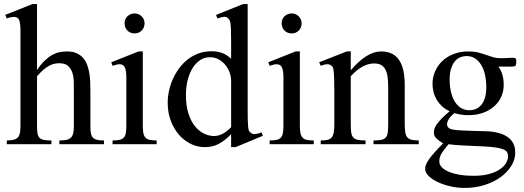

<svg xmlns="http://www.w3.org/2000/svg" viewBox="-20 -715 2599 952"><path d="M274.4 0V-18.6Q295.9 -18.6 309.6 -21.5Q323.2 -24.4 331.5 -32.5Q339.8 -40.5 343 -54.9Q346.2 -69.3 346.2 -91.8V-258.8Q346.2 -280.8 345.9 -305.7Q345.7 -330.6 339.6 -351.8Q333.5 -373 318.6 -387.2Q303.7 -401.4 274.4 -401.4Q263.2 -401.4 251.2 -399.2Q239.3 -397 225.8 -390.1Q212.4 -383.3 197 -370.6Q181.6 -357.9 163.6 -336.9V-91.8Q163.6 -69.3 165.8 -54.9Q168 -40.5 175.3 -32.5Q182.6 -24.4 196.8 -21.5Q210.9 -18.6 234.9 -18.6V0H13.7V-18.6Q35.6 -18.6 49.1 -22.5Q62.5 -26.4 69.6 -34.9Q76.7 -43.5 79.1 -57.4Q81.5 -71.3 81.5 -91.8V-564Q81.5 -599.1 75.2 -615.2Q68.8 -631.3 48.8 -631.3Q42.5 -631.3 33.4 -629.6Q24.4 -627.9 13.7 -623.5L5.9 -641.1L140.6 -694.8H163.6V-367.7Q183.1 -397 202.1 -415Q221.2 -433.1 239.7 -443.1Q258.3 -453.1 276.4 -456.5Q294.4 -460 312 -460Q340.3 -460 359.9 -451.2Q379.4 -442.4 392.3 -427.2Q405.3 -412.1 412.6 -392.1Q419.9 -372.1 423.3 -349.9Q426.8 -327.6 427.5 -304.2Q428.2 -280.8 428.2 -258.8V-91.8Q428.2 -70.3 430.4 -56.2Q432.6 -42 439.7 -33.7Q446.8 -25.4 460 -22Q473.1 -18.6 495.6 -18.6V0Z M696.8 -599.6Q696.8 -578.6 682.9 -564Q668.9 -549.3 647.5 -549.3Q626 -549.3 611.8 -563.5Q597.7 -577.6 597.7 -599.6Q597.7 -610.4 601.6 -619.4Q605.5 -628.4 612.3 -634.8Q619.1 -641.1 628.2 -644.8Q637.2 -648.4 647.5 -648.4Q657.7 -648.4 666.7 -644.5Q675.8 -640.6 682.4 -634Q689 -627.4 692.9 -618.7Q696.8 -609.9 696.8 -599.6ZM538.1 0V-18.6Q559.1 -18.6 572.5 -21.5Q585.9 -24.4 593.5 -32.5Q601.1 -40.5 603.8 -54.9Q606.4 -69.3 606.4 -91.8V-331.1Q606.4 -363.3 599.4 -379.9Q592.3 -396.5 572.8 -396.5Q565.9 -396.5 557.6 -394.5Q549.3 -392.6 538.1 -388.7L531.7 -406.2L667 -460H688V-91.8Q688 -69.3 690.9 -54.9Q693.8 -40.5 701.4 -32.5Q709 -24.4 722.4 -21.5Q735.8 -18.6 756.8 -18.6V0Z M1147.9 14.6H1126V-49.8Q1096.2 -18.6 1065.4 -2Q1034.7 14.6 995.6 14.6Q958.5 14.6 925 -2Q891.6 -18.6 866.5 -47.9Q841.3 -77.1 826.4 -117.4Q811.5 -157.7 811.5 -205.1Q811.5 -233.9 817.9 -264.2Q824.2 -294.4 836.9 -322.8Q849.6 -351.1 868.2 -376.2Q886.7 -401.4 910.6 -420.2Q934.6 -439 964.4 -450Q994.1 -460.9 1028.8 -460.9Q1058.1 -460.9 1082.3 -451.9Q1106.4 -442.9 1126 -423.3V-506.3Q1126 -543.5 1125.2 -564.9Q1124.5 -586.4 1122.8 -598.4Q1121.1 -610.4 1118.2 -615.2Q1115.2 -620.1 1110.8 -624.5Q1102.5 -632.8 1090.1 -631.6Q1077.6 -630.4 1058.1 -623.5L1051.3 -641.1L1185.5 -694.8H1208V-177.2Q1208 -141.1 1208.5 -119.4Q1209 -97.7 1210.4 -85Q1211.9 -72.3 1214.8 -66.4Q1217.8 -60.5 1223.1 -56.6Q1231.9 -49.3 1244.9 -50.3Q1257.8 -51.3 1277.3 -58.6L1283.2 -41.5ZM1126 -315.9Q1126 -334.5 1118.9 -354.5Q1111.8 -374.5 1098.6 -391.4Q1085.4 -408.2 1066.4 -419.4Q1047.4 -430.7 1022.9 -431.2Q998 -432.1 976.1 -419.2Q954.1 -406.2 937.7 -381.8Q921.4 -357.4 911.6 -322.3Q901.9 -287.1 901.9 -244.1Q901.9 -189.9 914.6 -151.4Q927.2 -112.8 947.3 -88.4Q967.3 -64 991.7 -52.5Q1016.1 -41 1039.6 -40.5Q1063 -40.5 1084 -51.5Q1105 -62.5 1126 -84.5Z M1475.6 -599.6Q1475.6 -578.6 1461.7 -564Q1447.8 -549.3 1426.3 -549.3Q1404.8 -549.3 1390.6 -563.5Q1376.5 -577.6 1376.5 -599.6Q1376.5 -610.4 1380.4 -619.4Q1384.3 -628.4 1391.1 -634.8Q1397.9 -641.1 1407 -644.8Q1416 -648.4 1426.3 -648.4Q1436.5 -648.4 1445.6 -644.5Q1454.6 -640.6 1461.2 -634Q1467.8 -627.4 1471.7 -618.7Q1475.6 -609.9 1475.6 -599.6ZM1316.9 0V-18.6Q1337.9 -18.6 1351.3 -21.5Q1364.7 -24.4 1372.3 -32.5Q1379.9 -40.5 1382.6 -54.9Q1385.3 -69.3 1385.3 -91.8V-331.1Q1385.3 -363.3 1378.2 -379.9Q1371.1 -396.5 1351.6 -396.5Q1344.7 -396.5 1336.4 -394.5Q1328.1 -392.6 1316.9 -388.7L1310.5 -406.2L1445.8 -460H1466.8V-91.8Q1466.8 -69.3 1469.7 -54.9Q1472.7 -40.5 1480.2 -32.5Q1487.8 -24.4 1501.2 -21.5Q1514.6 -18.6 1535.6 -18.6V0Z M1832 0V-18.6Q1856.9 -18.6 1871.3 -21.7Q1885.7 -24.9 1893.3 -33.9Q1900.9 -43 1902.8 -59.1Q1904.8 -75.2 1904.8 -101.1V-283.7Q1904.8 -314 1901.4 -336.2Q1897.9 -358.4 1889.6 -372.6Q1881.3 -386.7 1868.2 -393.6Q1855 -400.4 1835 -400.4Q1806.6 -400.4 1777.6 -384.8Q1748.5 -369.1 1719.2 -336.9V-101.1Q1719.2 -74.7 1721.4 -58.6Q1723.6 -42.5 1731.4 -33.7Q1739.3 -24.9 1753.7 -21.7Q1768.1 -18.6 1792.5 -18.6V0H1570.3V-18.6Q1591.3 -18.6 1604.5 -21.7Q1617.7 -24.9 1625 -34.2Q1632.3 -43.5 1635 -59.6Q1637.7 -75.7 1637.7 -101.1V-267.6Q1637.7 -307.6 1636.7 -330.6Q1635.7 -353.5 1634 -365.7Q1632.3 -377.9 1629.6 -382.3Q1627 -386.7 1623 -389.6Q1606.9 -403.8 1570.3 -388.7L1562.5 -406.2L1699.2 -460H1719.2V-366.7Q1798.8 -460 1869.6 -460Q1902.3 -460 1924.8 -448Q1947.3 -436 1960.9 -414.1Q1974.6 -392.1 1980.7 -361.3Q1986.8 -330.6 1986.8 -293V-101.1Q1986.8 -76.2 1989.3 -60.1Q1991.7 -43.9 1999 -34.9Q2006.3 -25.9 2020 -22.2Q2033.7 -18.6 2056.2 -18.6V0Z M2540 -407.7Q2540 -405.3 2539.1 -398.7Q2538.1 -392.1 2535.6 -388.7Q2533.2 -386.7 2529.1 -386Q2524.9 -385.3 2520 -384.8Q2514.6 -384.3 2508.3 -384.8H2451.2Q2463.9 -367.7 2470.7 -345.5Q2477.5 -323.2 2477.5 -295.4Q2478 -264.6 2466.3 -237.3Q2454.6 -210 2431.9 -189.2Q2409.2 -168.5 2376.5 -156.2Q2343.8 -144 2301.8 -144Q2284.7 -144 2267.6 -146.5Q2250.5 -148.9 2233.4 -154.3Q2223.6 -147 2214.8 -137.2Q2206.1 -127.4 2201.2 -117.4Q2196.3 -107.4 2196.5 -97.9Q2196.8 -88.4 2204.1 -81.5Q2207 -78.6 2211.2 -76.7Q2215.3 -74.7 2222.7 -73Q2230 -71.3 2241.7 -70.1Q2253.4 -68.8 2271.7 -68.1Q2290 -67.4 2316.2 -66.4Q2342.3 -65.4 2378.4 -64.5Q2387.2 -64.5 2402.1 -63.7Q2417 -63 2434.6 -59.8Q2452.1 -56.6 2469.7 -50Q2487.3 -43.5 2502 -32Q2516.6 -20.5 2525.6 -2.4Q2534.7 15.6 2534.7 41.5Q2534.7 75.2 2515.6 106.7Q2496.6 138.2 2462.9 162.8Q2429.2 187.5 2383.5 202.1Q2337.9 216.8 2284.2 216.8Q2247.1 216.8 2211.7 208.5Q2176.3 200.2 2148.9 187Q2121.6 173.8 2104.7 157Q2087.9 140.1 2087.9 123Q2087.9 113.3 2092 102.1Q2096.2 90.8 2106.2 76.2Q2116.2 61.5 2133.5 42Q2150.9 22.5 2177.2 -3.9Q2154.8 -18.1 2143.1 -29.3Q2131.3 -40.5 2131.3 -57.6Q2131.3 -66.4 2134 -75.9Q2136.7 -85.4 2145 -97.7Q2153.3 -109.9 2168.7 -126Q2184.1 -142.1 2209.5 -163.6Q2188 -172.9 2172.1 -187.7Q2156.2 -202.6 2145.5 -220.5Q2134.8 -238.3 2129.6 -258.5Q2124.5 -278.8 2124.5 -299.3Q2124.5 -330.6 2136.7 -359.6Q2148.9 -388.7 2171.6 -410.9Q2194.3 -433.1 2227.5 -446.5Q2260.7 -460 2302.2 -460Q2331.1 -460 2351.6 -454.6Q2372.1 -449.2 2389.4 -443.1Q2406.7 -437 2424.3 -431.6Q2441.9 -426.3 2464.8 -426.3Q2480 -426.3 2490 -427Q2500 -427.7 2507.3 -428.2Q2514.6 -428.7 2520.5 -428.7Q2526.9 -428.7 2533.7 -427.2Q2540 -425.8 2540 -407.7ZM2391.1 -282.7Q2391.1 -317.4 2384.5 -345.7Q2377.9 -374 2365.2 -394.3Q2352.5 -414.6 2334.7 -425.8Q2316.9 -437 2293.9 -437Q2276.4 -437 2261 -430.4Q2245.6 -423.8 2234.1 -409.4Q2222.7 -395 2216.1 -373Q2209.5 -351.1 2209.5 -320.3Q2209.5 -287.1 2216.1 -259.3Q2222.7 -231.4 2235.1 -211.2Q2247.6 -190.9 2265.6 -179.7Q2283.7 -168.5 2307.1 -168.5Q2324.7 -168.5 2340.1 -175Q2355.5 -181.6 2366.9 -195.6Q2378.4 -209.5 2384.8 -231Q2391.1 -252.4 2391.1 -282.7ZM2499 59.6Q2499 47.9 2493.9 39.3Q2488.8 30.8 2474.9 25.1Q2460.9 19.5 2436.8 16.1Q2412.6 12.7 2374 10.7Q2318.8 8.3 2276.4 6.3Q2233.9 4.4 2204.1 0Q2183.1 24.4 2170.7 43.7Q2158.2 63 2158.2 85.4Q2158.2 101.1 2170.4 114Q2182.6 127 2205.1 136.5Q2227.5 146 2258.5 151.4Q2289.6 156.7 2327.1 156.7Q2371.1 156.7 2403.3 148.2Q2435.5 139.6 2456.8 125.7Q2478 111.8 2488.5 94.5Q2499 77.1 2499 59.6Z"/></svg>

Font: Doulos SIL CyrE
Style: Regular
Weight: 400
Designer: Walt Agee, Victor Gaultney, Peter Martin, Debbi Hosken, Becca Hirsbrunner
Foundry: SIL International
Version: Version 5.000